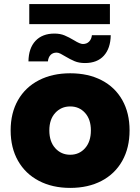

<svg xmlns="http://www.w3.org/2000/svg" viewBox="-20 -909 686 938"><path d="M32 -272Q32 -357 68 -420Q104 -483 170 -517Q236 -551 323 -551Q411 -551 476.5 -517Q542 -483 577.5 -420Q613 -357 613 -272Q613 -187 577.5 -123.5Q542 -60 476.5 -25.5Q411 9 323 9Q236 9 170 -25.5Q104 -60 68 -123.5Q32 -187 32 -272ZM424 -272Q424 -326 395.5 -357.5Q367 -389 323 -389Q279 -389 250 -357.5Q221 -326 221 -272Q221 -217 250 -185Q279 -153 323 -153Q367 -153 395.5 -185Q424 -217 424 -272ZM298 -634Q287 -641 276 -646.5Q265 -652 257 -652Q238 -652 227 -640.5Q216 -629 214 -609H119Q120 -674 153.5 -709.5Q187 -745 246 -745Q274 -745 295.5 -736Q317 -727 342 -712Q371 -694 385 -694Q404 -694 415.5 -706Q427 -718 429 -737H521Q520 -673 487.5 -637Q455 -601 395 -601Q366 -601 344.5 -610Q323 -619 298 -634ZM123 -889H517V-791H123Z"/></svg>

Font: Chess Sans ExtraBold
Style: Regular
Weight: 800
Designer: Wolf Bōese
Foundry: Wolf Bōese
Version: Version 7.223